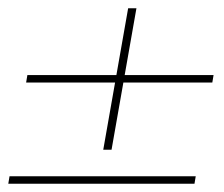

<svg xmlns="http://www.w3.org/2000/svg" viewBox="-20 -546 540 463"><path d="M0 -103 3 -121H452L449 -103ZM229 -185 289 -526H309L249 -185ZM43 -347 46 -365H495L492 -347Z"/></svg>

Font: DM Sans 20pt Thin
Style: Italic
Weight: 250
Italic angle: -10°
Version: Version 4.004;gftools[0.9.30]